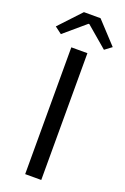

<svg xmlns="http://www.w3.org/2000/svg" viewBox="-212 -990 681 1043"><g transform="rotate(20 128.5 -468.0)"><path d="M82 0V-733H175V0ZM-36 -811 81 -936H177L293 -811L253 -781L131 -885H126L4 -781Z"/></g></svg>

Font: Source Han Sans Regular
Style: Regular
Weight: 400
Designer: Ryoko NISHIZUKA  (kana & ideographs); Paul D. Hunt (Latin, Greek & Cyrillic); Wenlong ZHANG  (bopomofo); Sandoll Communi
Foundry: Adobe Systems Incorporated
Version: Version 1.00 January 18, 2024, initial release